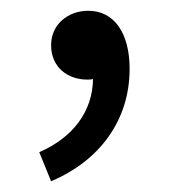

<svg xmlns="http://www.w3.org/2000/svg" viewBox="-20 -147 318 357"><path d="M75 190C165 152 221 77 221 -19C221 -86 192 -127 144 -127C107 -127 75 -102 75 -63C75 -21 107 1 142 1C146 1 149 1 153 0C152 61 115 109 53 136Z"/></svg>

Font: Noto Sans CJK JP Regular
Style: Regular
Weight: 400
Designer: Ryoko NISHIZUKA (kana & ideographs); Paul D. Hunt (Latin, Greek & Cyrillic); Wenlong ZHANG (bopomofo); Sandoll Communica
Foundry: Adobe Systems Incorporated
Version: Version 1.001;PS 1.001;hotconv 1.0.78;makeotf.lib2.5.61930